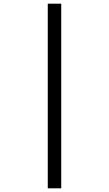

<svg xmlns="http://www.w3.org/2000/svg" viewBox="-20 -780 591 1041"><path d="M239 -760H312V241H239Z"/></svg>

Font: Noto Naskh Arabic
Style: Regular
Weight: 400
Designer: Monotype Design Team, David Williams, Mohamad Dakak and Nizar Qandah
Foundry: Monotype Imaging Inc.
Version: Version 2.013